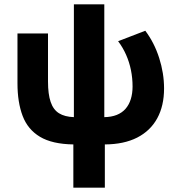

<svg xmlns="http://www.w3.org/2000/svg" viewBox="-20 -660 828 890"><path d="M320 210V9.5Q222 8 165.5 -25.8Q109 -59.5 85 -122.5Q61 -185.5 61 -274V-505H202.5V-282Q202.5 -223.5 214.8 -187.5Q227 -151.5 253.5 -135Q280 -118.5 322.5 -117V-640H463.5V-117Q496 -117.5 520.8 -127.2Q545.5 -137 561.8 -155.5Q578 -174 586.2 -200.2Q594.5 -226.5 594.5 -259Q594.5 -298 587 -335Q579.5 -372 564.5 -406Q549.5 -440 527.5 -469L653.5 -517.5Q695 -462.5 717.8 -391.5Q740.5 -320.5 740.5 -250Q740.5 -169.5 708.8 -111.5Q677 -53.5 615.8 -22.2Q554.5 9 466 9.5V210Z"/></svg>

Font: Geologica Cursive SemiBold
Style: Regular
Weight: 600
Designer: Sindre Bremnes, Frode Helland
Foundry: Monokrom Skriftforlag AS
Version: Version 1.010;gftools[0.9.28]